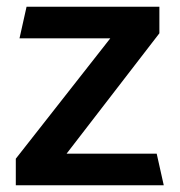

<svg xmlns="http://www.w3.org/2000/svg" viewBox="-20 -548 534 571"><path d="M27 -76V3H467L446 -91H178L454 -449V-528H59L38 -434H308Z"/></svg>

Font: All Genders v4
Style: Regular
Weight: 400
Designer: Rassam Alawdi
Foundry: Rassam Art
Version: Version 3.100;FEAKit 1.0